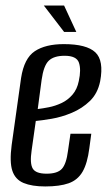

<svg xmlns="http://www.w3.org/2000/svg" viewBox="-20 -661 392 692"><path d="M143 11Q95 11 65 -1.5Q35 -14 24.5 -45.5Q14 -77 22 -138L56 -380Q67 -451 105.5 -476.5Q144 -502 210 -502Q292 -502 323.5 -472.5Q355 -443 341 -368Q332 -324 304 -297Q276 -270 239 -254.5Q202 -239 166.5 -233Q131 -227 109 -225L94 -119Q87 -72 98 -53.5Q109 -35 148 -35Q187 -35 203 -52.5Q219 -70 225 -117L234 -179H309L302 -127Q295 -72 277.5 -42Q260 -12 227.5 -0.5Q195 11 143 11ZM116 -268Q133 -270 156 -274.5Q179 -279 201.5 -289.5Q224 -300 241 -319.5Q258 -339 264 -369Q273 -410 264.5 -435Q256 -460 213 -460Q174 -460 155.5 -442Q137 -424 130 -373ZM211 -546 138 -641H211L255 -546Z"/></svg>

Font: Alumni Sans Thin Medium
Style: Italic
Weight: 500
Italic angle: -8°
Version: Version 1.016